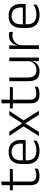

<svg xmlns="http://www.w3.org/2000/svg" viewBox="1225 -1886 672 3162"><g transform="rotate(-90 1561.0 -305.0)"><path d="M242.5 9.5Q189 9.5 155.8 -6.5Q122.5 -22.5 107.2 -55.5Q92 -88.5 92 -137.5V-455.5H152V-144.5Q152 -93 175.8 -68.2Q199.5 -43.5 256 -43.5Q286 -43.5 314.2 -50.5Q342.5 -57.5 367.5 -70.5L362 -17.5Q338.5 -5 307 2.2Q275.5 9.5 242.5 9.5ZM8.5 -429.5V-478.5H362L356.5 -429.5ZM92.5 -471.5 92 -611.5 153.5 -621 150.5 -471.5Z M655.5 10.5Q550 10.5 495.5 -42.5Q441 -95.5 441 -193.5V-288.5Q441 -390.5 491.8 -445Q542.5 -499.5 639.5 -499.5Q704.5 -499.5 748.5 -475Q792.5 -450.5 814.8 -404.5Q837 -358.5 837 -294V-276.5Q837 -262 836 -247.5Q835 -233 833.5 -218.5H777.5Q778.5 -240.5 778.5 -260.2Q778.5 -280 778.5 -296.5Q778.5 -345.5 762.8 -379.8Q747 -414 716.2 -432Q685.5 -450 639.5 -450Q571 -450 536 -409.8Q501 -369.5 501 -293.5V-246L501.5 -238V-187.5Q501.5 -154 511.2 -127Q521 -100 541.2 -80.8Q561.5 -61.5 592.2 -51.5Q623 -41.5 664 -41.5Q711.5 -41.5 752.2 -54.8Q793 -68 828.5 -91.5L822.5 -37Q791.5 -15.5 749 -2.5Q706.5 10.5 655.5 10.5ZM472.5 -218.5V-265H820V-218.5Z M902 0 1066.5 -262V-244L905 -487.5H972L1107 -281H1113.5L1248 -487.5H1315L1153.5 -244.5V-262L1318 0H1251L1113.5 -220.5H1107L969 0Z M1591 9.5Q1537.5 9.5 1504.2 -6.5Q1471 -22.5 1455.8 -55.5Q1440.5 -88.5 1440.5 -137.5V-455.5H1500.5V-144.5Q1500.5 -93 1524.2 -68.2Q1548 -43.5 1604.5 -43.5Q1634.5 -43.5 1662.8 -50.5Q1691 -57.5 1716 -70.5L1710.5 -17.5Q1687 -5 1655.5 2.2Q1624 9.5 1591 9.5ZM1357 -429.5V-478.5H1710.5L1705 -429.5ZM1441 -471.5 1440.5 -611.5 1502 -621 1499 -471.5Z M1865.5 -487.5V-181.5Q1865.5 -138.5 1877.2 -106.8Q1889 -75 1916 -57.8Q1943 -40.5 1988.5 -40.5Q2031 -40.5 2061.8 -56.8Q2092.5 -73 2111.8 -101.2Q2131 -129.5 2137.5 -164.5L2150 -120H2136.5Q2130 -84.5 2109.2 -54.8Q2088.5 -25 2053.2 -7.2Q2018 10.5 1967.5 10.5Q1909 10.5 1873.2 -11.5Q1837.5 -33.5 1821 -75Q1804.5 -116.5 1804.5 -175.5V-487.5ZM2194.5 -487.5V0H2134L2137 -120.5L2134 -123.5V-487.5Z M2393.5 -301.5 2378 -348 2393 -350Q2409 -417 2451 -455.8Q2493 -494.5 2559.5 -494.5Q2577 -494.5 2591 -491.8Q2605 -489 2615 -485L2619 -426Q2606.5 -430.5 2590.5 -433.5Q2574.5 -436.5 2555.5 -436.5Q2498.5 -436.5 2455.5 -402.2Q2412.5 -368 2393.5 -301.5ZM2336.5 0V-487.5H2395.5L2392 -341L2397 -336V0Z M2896 10.5Q2790.5 10.5 2736 -42.5Q2681.5 -95.5 2681.5 -193.5V-288.5Q2681.5 -390.5 2732.2 -445Q2783 -499.5 2880 -499.5Q2945 -499.5 2989 -475Q3033 -450.5 3055.2 -404.5Q3077.5 -358.5 3077.5 -294V-276.5Q3077.5 -262 3076.5 -247.5Q3075.5 -233 3074 -218.5H3018Q3019 -240.5 3019 -260.2Q3019 -280 3019 -296.5Q3019 -345.5 3003.2 -379.8Q2987.5 -414 2956.8 -432Q2926 -450 2880 -450Q2811.5 -450 2776.5 -409.8Q2741.5 -369.5 2741.5 -293.5V-246L2742 -238V-187.5Q2742 -154 2751.8 -127Q2761.5 -100 2781.8 -80.8Q2802 -61.5 2832.8 -51.5Q2863.5 -41.5 2904.5 -41.5Q2952 -41.5 2992.8 -54.8Q3033.5 -68 3069 -91.5L3063 -37Q3032 -15.5 2989.5 -2.5Q2947 10.5 2896 10.5ZM2713 -218.5V-265H3060.5V-218.5Z"/></g></svg>

Font: Anek Odia Medium Light
Style: Regular
Weight: 300
Version: Version 1.003